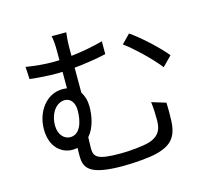

<svg xmlns="http://www.w3.org/2000/svg" viewBox="-116 -933 1231 1114"><g transform="rotate(-15 500.0 -375.5)"><path d="M372 -793H284C290 -772 292 -738 292 -698C292 -686 292 -668 292 -647C278 -646 264 -646 250 -646C201 -646 151 -651 92 -660L96 -586C154 -579 212 -576 255 -576C267 -576 279 -576 292 -577C292 -542 292 -507 292 -478C284 -479 275 -480 265 -480C167 -480 101 -386 101 -283C101 -167 174 -125 230 -125C241 -125 252 -126 262 -128C261 -112 261 -96 261 -80C261 -5 290 42 491 42C557 42 655 34 698 22C789 -2 824 -46 828 -140C830 -181 829 -207 828 -248L743 -274C748 -234 749 -201 749 -161C749 -95 718 -65 666 -50C630 -40 552 -32 496 -32C351 -32 336 -54 336 -109C336 -127 337 -151 338 -172C378 -217 391 -286 391 -342C391 -377 382 -408 366 -431C366 -474 366 -530 366 -582C428 -588 496 -598 558 -612V-689C495 -672 429 -660 366 -653C366 -672 366 -688 366 -698C366 -735 369 -772 372 -793ZM722 -692 671 -640C726 -600 817 -514 866 -451L922 -508C877 -564 781 -652 722 -692ZM238 -199C202 -199 169 -231 169 -287C169 -362 211 -415 261 -415C296 -415 319 -386 319 -338C319 -271 298 -199 238 -199Z"/></g></svg>

Font: DAIFUKU Sans JP
Style: Regular
Weight: 400
Designer: Original font ‘Source Han Sans JP’ : Ryoko NISHIZUKA  (kana, bopomofo & ideographs); Paul D. Hunt (Latin, Greek & Cyrill
Foundry: Daifuku
Version: Version 1.001